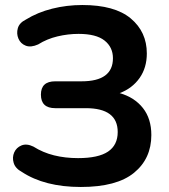

<svg xmlns="http://www.w3.org/2000/svg" viewBox="-20 -735 674 765"><path d="M302 10Q158 10 67 -50Q41 -64 34.5 -86Q28 -108 36.5 -127.5Q45 -147 65.5 -155.5Q86 -164 113 -151Q151 -127 195.5 -116Q240 -105 291 -105Q372 -105 410.5 -131Q449 -157 449 -209Q449 -304 322 -304H200Q143 -304 143 -358Q143 -411 200 -411H305Q430 -411 430 -503Q430 -547 396.5 -573.5Q363 -600 293 -600Q251 -600 209 -590Q167 -580 132 -558Q103 -545 82.5 -553Q62 -561 53.5 -581Q45 -601 51 -622.5Q57 -644 83 -657Q130 -686 188 -700.5Q246 -715 308 -715Q437 -715 501 -661.5Q565 -608 565 -522Q565 -465 536 -424Q507 -383 457 -364Q516 -347 549.5 -304.5Q583 -262 583 -197Q583 -103 514 -46.5Q445 10 302 10Z"/></svg>

Font: Chiron GoRound TC SB
Style: Regular
Weight: 500
Designer: Ryoko NISHIZUKA 西塚涼子 (kana, bopomofo & ideographs); Paul D. Hunt (Latin, Greek & Cyrillic); Sandoll Communications 산돌커뮤니
Foundry: Adobe
Version: Version 1.000;hotconv 1.1.1;makeotfexe 2.6.0